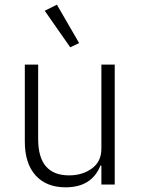

<svg xmlns="http://www.w3.org/2000/svg" viewBox="-20 -788 603 820"><path d="M280 -586 171 -742 223 -768 318 -604ZM413 0V-81H409Q372 12 260 12Q178 12 132 -39Q86 -90 86 -183V-512H143V-194Q143 -39 275 -39Q332 -39 372.5 -68.5Q413 -98 413 -153V-512H470V0Z"/></svg>

Font: IBM Plex Sans Light
Style: Regular
Weight: 300
Designer: Mike Abbink, Paul van der Laan, Pieter van Rosmalen
Foundry: Bold Monday
Version: Version 3.0